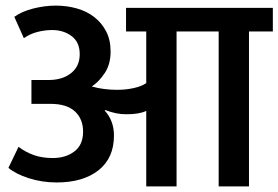

<svg xmlns="http://www.w3.org/2000/svg" viewBox="-20 -664 992 684"><path d="M31 -604Q57 -623 98 -633.5Q139 -644 179 -644Q218 -644 253.5 -634Q289 -624 315.5 -603.5Q342 -583 358 -552.5Q374 -522 374 -480Q374 -435 353 -403.5Q332 -372 307 -356Q327 -350 350.5 -347Q374 -344 397 -344Q429 -344 457.5 -350.5Q486 -357 501 -368V-552H429V-636H952V-552H867V0H759V-552H609V0H501V-269Q477 -257 431 -257Q411 -257 393.5 -260.5Q376 -264 355 -272L353 -270Q386 -234 386 -181Q386 -101 331 -57.5Q276 -14 182 -14Q130 -14 83 -29Q36 -44 10 -66L46 -141Q71 -122 100.5 -111.5Q130 -101 168 -101Q214 -101 245 -124.5Q276 -148 276 -195Q276 -240 247 -267Q218 -294 160 -294H92V-379H149Q200 -378 232 -402.5Q264 -427 264 -471Q264 -514 235 -535.5Q206 -557 166 -557Q141 -557 114.5 -550.5Q88 -544 65 -528Z"/></svg>

Font: Ek Mukta SemiBold
Style: Regular
Weight: 600
Designer: Girish Dalvi and Yashodeep Gholap
Foundry: Ek Type
Version: Version 2.538;PS 1.002;hotconv 16.6.51;makeotf.lib2.5.65220;